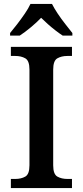

<svg xmlns="http://www.w3.org/2000/svg" viewBox="-20 -951 418 971"><path d="M35 0V-46H57Q87 -46 108 -58Q129 -70 129 -115V-599Q129 -644 108 -656Q87 -668 57 -668H35V-714H344V-668H321Q291 -668 270 -656Q249 -644 249 -599V-115Q249 -70 270 -58Q291 -46 321 -46H344V0ZM31 -784Q47 -803 67 -829Q87 -855 105.5 -882Q124 -909 134 -931H243Q254 -909 272 -882Q290 -855 310.5 -829Q331 -803 346 -784V-771H297Q280 -782 260 -797.5Q240 -813 221.5 -829.5Q203 -846 188 -861Q166 -838 136 -813Q106 -788 80 -771H31Z"/></svg>

Font: Noto Nastaliq Urdu Medium
Style: Regular
Weight: 500
Designer: Monotype Design Team (Patrick Giasson: type design, Kamal Mansour: OpenType code, Glenda Bellarosa). Updated by Simon Co
Foundry: Monotype Imaging Inc., Simon Cozens
Version: Version 3.007